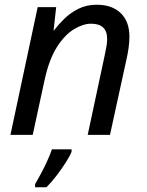

<svg xmlns="http://www.w3.org/2000/svg" viewBox="-20 -569 619 810"><path d="M24 0 139 -539H217L206 -440H207Q226 -465 251.5 -490Q277 -515 311 -532Q345 -549 388 -549Q453 -549 489.5 -513.5Q526 -478 526 -414Q526 -391 522.5 -367Q519 -343 515 -325L444 0H350L422 -337Q427 -360 429.5 -375.5Q432 -391 432 -405Q432 -469 364 -469Q331 -469 292.5 -446Q254 -423 220.5 -371Q187 -319 168 -231L118 0ZM128 208Q138 191 152 165Q166 139 179 110.5Q192 82 199 61H282V71Q276 87 259 114Q242 141 220 170Q198 199 176 221H128Z"/></svg>

Font: Noto Sans
Style: Italic
Weight: 400
Italic angle: -12°
Designer: Monotype Design Team
Foundry: Monotype Imaging Inc.
Version: Version 2.013; ttfautohint (v1.8.4.7-5d5b)